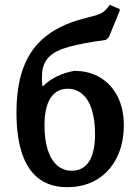

<svg xmlns="http://www.w3.org/2000/svg" viewBox="-20 -762 563 794"><path d="M258 12Q154 12 101 -65.5Q48 -143 48 -297Q48 -465 118 -559Q188 -653 341 -689Q369 -696 385 -701.5Q401 -707 412 -716.5Q423 -726 434 -742L474 -725L476 -720L430 -608L418 -597Q322 -584 265.5 -568.5Q209 -553 183 -527Q157 -501 154 -457.5Q151 -414 163 -343L133 -418L158 -406Q209 -455 287 -469Q349 -469 395 -441Q441 -413 466.5 -362.5Q492 -312 492 -244Q492 -168 463 -110Q434 -52 381.5 -20Q329 12 258 12ZM277 -56Q324 -56 348.5 -94.5Q373 -133 373 -207Q373 -267 359.5 -309Q346 -351 320.5 -373Q295 -395 260 -395Q214 -395 189 -356.5Q164 -318 164 -244Q164 -184 177.5 -142Q191 -100 216.5 -78Q242 -56 277 -56Z"/></svg>

Font: Alegreya SemiBold
Style: Regular
Weight: 600
Designer: Juan Pablo del Peral
Foundry: Huerta Tipografica
Version: Version 2.009